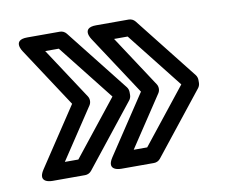

<svg xmlns="http://www.w3.org/2000/svg" viewBox="-57 -546 692 580"><g transform="rotate(-10 289.0 -256.0)"><path d="M148 -426 282.5 -255.5 148 -86H106.6L209.5 -241.2C215.2 -249.7 214.5 -261.3 209.6 -268.7L106.3 -426ZM179.7 -466.5C175 -472.4 167.7 -476 160.1 -476H60C11.7 -476 39.1 -437.3 39.1 -437.3L158.7 -255.1L39.2 -74.8C12.4 -34.5 60 -36 60 -36H160.1C167.6 -36 175 -39.5 179.7 -45.5L330.4 -235.5C333.5 -239.4 335.8 -245.3 335.8 -251V-260C335.8 -265 333.9 -271.1 330.4 -275.5ZM359.2 -426 493.7 -255.5 359.2 -86H317.8L420.7 -241.2C426.4 -249.7 425.7 -261.3 420.8 -268.7L317.5 -426ZM390.9 -466.5C386.2 -472.4 378.9 -476 371.3 -476H271.2C222.9 -476 250.3 -437.3 250.3 -437.3L369.9 -255.1L250.4 -74.8C223.6 -34.5 271.2 -36 271.2 -36H371.3C378.8 -36 386.2 -39.5 390.9 -45.5L541.6 -235.5C544.7 -239.4 547 -245.3 547 -251V-260C547 -265 545.1 -271.1 541.6 -275.5Z"/></g></svg>

Font: Asimov
Style: WidOu
Weight: 500
Designer: Google
Version: Version 2.000980; 2014